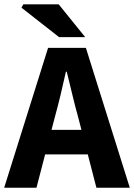

<svg xmlns="http://www.w3.org/2000/svg" viewBox="-26 -875 626 895"><path d="M-6.5 0 198.1 -651.8H374.4L579 0H423.4L338 -330.1Q324.2 -379.3 311.1 -434.3Q298 -489.3 285.2 -540.5H281.2Q269.8 -488.8 256.7 -434.1Q243.6 -379.3 229.9 -330.1L144 0ZM128.5 -155.2V-269.7H442.1V-155.2ZM249.5 -701.8 74.1 -839.2 82.7 -854.7H247.7L371.2 -701.8Z"/></svg>

Font: SourceSans3VF
Style: Regular
Weight: 200
Designer: Paul D. Hunt
Foundry: Adobe
Version: Version 3.052;hotconv 1.1.0;makeotfexe 2.6.0